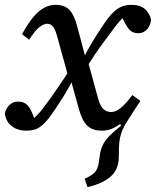

<svg xmlns="http://www.w3.org/2000/svg" viewBox="-28 -526 643 792"><path d="M333 246 321 211Q346 201 360.5 187.5Q375 174 379 147L385 106Q389 86 398 68.5Q407 51 425.5 32.5Q444 14 472 -8L457 -27L520 -110H551Q535 -85 519.5 -61.5Q504 -38 491 -16.5Q478 5 471 28Q464 51 463 77L462 123Q461 175 427 203.5Q393 232 333 246ZM391 13Q364 13 345.5 2.5Q327 -8 315.5 -29.5Q304 -51 295 -85L267 -186L260 -187L208 -375Q200 -405 190.5 -416.5Q181 -428 166 -428Q153 -428 135.5 -415Q118 -402 92 -362L63 -385Q85 -425 106.5 -452Q128 -479 151.5 -492.5Q175 -506 201 -506Q239 -506 259 -484.5Q279 -463 291 -415L323 -295L329 -294L375 -126Q384 -90 397.5 -77Q411 -64 431 -64Q450 -64 471 -81.5Q492 -99 518 -134L551 -110Q514 -55 475 -21Q436 13 391 13ZM-8 -58Q-3 -80 11.5 -93.5Q26 -107 46 -107Q70 -107 83.5 -94Q97 -81 107 -54L123 -14L92 -28L109 -35Q118 -44 126.5 -52.5Q135 -61 143 -71Q168 -103 191 -136Q214 -169 237 -203.5Q260 -238 282 -273L299 -248Q262 -173 230 -122Q198 -71 172 -37Q153 -13 133.5 0Q114 13 81 13Q44 13 20 -6Q-4 -25 -8 -58ZM316 -225 297 -250Q336 -327 368 -377.5Q400 -428 421 -455Q442 -481 463 -493.5Q484 -506 514 -506Q550 -506 569.5 -489Q589 -472 595 -445Q593 -421 578.5 -405Q564 -389 543 -389Q521 -389 508.5 -401Q496 -413 484 -438L465 -475L505 -462L486 -459Q478 -452 470 -443.5Q462 -435 454 -425Q432 -395 408 -363.5Q384 -332 361 -297.5Q338 -263 316 -225Z"/></svg>

Font: Source Serif 4 Medium
Style: Italic
Weight: 500
Italic angle: -12°
Designer: Frank Grießhammer
Foundry: Adobe Systems Incorporated
Version: Version 4.004;hotconv 1.0.116;makeotfexe 2.5.65601